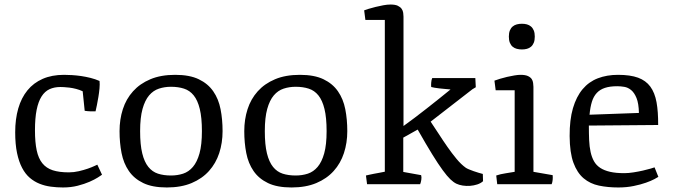

<svg xmlns="http://www.w3.org/2000/svg" viewBox="-20 -805 2942 839"><path d="M46.4 -227.1Q46.4 -284.7 59.8 -331.1Q73.2 -377.4 99.9 -410.2Q126.5 -442.9 166.5 -460.4Q206.5 -478 259.8 -478Q275.9 -478 295.2 -476.8Q314.5 -475.6 334.7 -472.7Q355 -469.7 375.5 -464.6Q396 -459.5 415 -451.2Q416.5 -437 414.8 -418.5Q413.1 -399.9 409.9 -380.9Q406.7 -361.8 403.3 -345Q399.9 -328.1 397.5 -318.4Q383.3 -318.4 373.5 -318.6Q363.8 -318.8 350.1 -320.8L341.3 -406.2Q327.6 -412.6 312.5 -416.5Q297.4 -420.4 283.7 -422.1Q270 -423.8 259.3 -424.3Q248.5 -424.8 243.7 -424.8Q217.3 -424.8 196.5 -415.3Q175.8 -405.8 161.6 -383.5Q147.5 -361.3 140.1 -325Q132.8 -288.6 132.8 -235.4Q132.8 -183.1 140.4 -147.9Q147.9 -112.8 165 -91.6Q182.1 -70.3 210.4 -61Q238.8 -51.8 280.8 -51.8Q302.7 -51.8 324.5 -56.9Q346.2 -62 363.8 -68.1Q381.3 -74.2 392.6 -79.6Q403.8 -85 405.3 -85.4L425.8 -41.5Q421.9 -38.6 407.7 -29.5Q393.6 -20.5 371.3 -10.7Q349.1 -1 319.6 6.6Q290 14.2 255.4 14.2Q228.5 14.2 202.4 10.7Q176.3 7.3 153.1 -2Q129.9 -11.2 110.4 -27.8Q90.8 -44.4 76.7 -71.3Q62.5 -98.1 54.4 -136.5Q46.4 -174.8 46.4 -227.1Z M502.4 -231.9Q502.4 -283.2 516.8 -327.9Q531.2 -372.6 561.3 -406Q591.3 -439.5 637 -458.7Q682.6 -478 745.6 -478Q808.6 -478 848.6 -458.7Q888.7 -439.5 911.9 -406Q935.1 -372.6 943.8 -327.9Q952.6 -283.2 952.6 -231.9Q952.6 -180.7 938 -136Q923.3 -91.3 893.3 -57.9Q863.3 -24.4 817.4 -5.1Q771.5 14.2 709 14.2Q646 14.2 606 -5.1Q565.9 -24.4 543 -57.9Q520 -91.3 511.2 -136Q502.4 -180.7 502.4 -231.9ZM592.3 -231.9Q592.3 -172.4 601.6 -134.8Q610.8 -97.2 628.2 -75.7Q645.5 -54.2 670.4 -46.1Q695.3 -38.1 727.1 -38.1Q755.4 -38.1 780 -46.1Q804.7 -54.2 823 -75.7Q841.3 -97.2 851.8 -134.8Q862.3 -172.4 862.3 -231.9Q862.3 -291 853 -328.9Q843.8 -366.7 826.4 -388.2Q809.1 -409.7 783.9 -417.7Q758.8 -425.8 727.1 -425.8Q699.2 -425.8 674.6 -417.7Q649.9 -409.7 631.6 -388.2Q613.3 -366.7 602.8 -328.9Q592.3 -291 592.3 -231.9Z M1047.4 -231.9Q1047.4 -283.2 1061.8 -327.9Q1076.2 -372.6 1106.2 -406Q1136.2 -439.5 1181.9 -458.7Q1227.5 -478 1290.5 -478Q1353.5 -478 1393.6 -458.7Q1433.6 -439.5 1456.8 -406Q1480 -372.6 1488.8 -327.9Q1497.6 -283.2 1497.6 -231.9Q1497.6 -180.7 1482.9 -136Q1468.3 -91.3 1438.2 -57.9Q1408.2 -24.4 1362.3 -5.1Q1316.4 14.2 1253.9 14.2Q1190.9 14.2 1150.9 -5.1Q1110.8 -24.4 1087.9 -57.9Q1064.9 -91.3 1056.2 -136Q1047.4 -180.7 1047.4 -231.9ZM1137.2 -231.9Q1137.2 -172.4 1146.5 -134.8Q1155.8 -97.2 1173.1 -75.7Q1190.4 -54.2 1215.3 -46.1Q1240.2 -38.1 1272 -38.1Q1300.3 -38.1 1325 -46.1Q1349.6 -54.2 1367.9 -75.7Q1386.2 -97.2 1396.7 -134.8Q1407.2 -172.4 1407.2 -231.9Q1407.2 -291 1397.9 -328.9Q1388.7 -366.7 1371.3 -388.2Q1354 -409.7 1328.9 -417.7Q1303.7 -425.8 1272 -425.8Q1244.1 -425.8 1219.5 -417.7Q1194.8 -409.7 1176.5 -388.2Q1158.2 -366.7 1147.7 -328.9Q1137.2 -291 1137.2 -231.9Z M1579.1 -38.1Q1585 -39.6 1594 -41.5Q1603 -43.5 1614.3 -45.7Q1625.5 -47.9 1637.7 -50Q1649.9 -52.2 1661.6 -54.7V-717.8H1576.7L1571.3 -759.8Q1577.1 -762.2 1590.8 -766.4Q1604.5 -770.5 1621.1 -774.7Q1637.7 -778.8 1655 -782Q1672.4 -785.2 1686.5 -785.2Q1707 -785.2 1718.3 -779.8Q1729.5 -774.4 1735.1 -766.4Q1740.7 -758.3 1741.9 -749Q1743.2 -739.7 1743.2 -732.4V-254.4Q1765.1 -270 1791.3 -289.8Q1817.4 -309.6 1844.5 -330.8Q1871.6 -352.1 1898.4 -373.5Q1925.3 -395 1948.7 -414.1Q1937 -415 1924.3 -416.3Q1911.6 -417.5 1900.1 -418.7Q1888.7 -419.9 1879.2 -421.6Q1869.6 -423.3 1864.3 -424.8Q1863.3 -432.6 1864.3 -444.3Q1865.2 -456.1 1868.7 -463.9H2057.1L2059.1 -423.8L2044.4 -415L1861.8 -273.4Q1878.4 -249 1897 -220.2Q1915.5 -191.4 1935.1 -163.3Q1954.6 -135.3 1974.9 -110.8Q1995.1 -86.4 2015.6 -71.8Q2020 -68.8 2029.3 -64.9Q2038.6 -61 2049.6 -57.1Q2060.5 -53.2 2071.5 -50Q2082.5 -46.9 2089.8 -44.9L2090.8 -13.2Q2080.6 -3.9 2065.4 1Q2050.3 5.9 2034.2 7.1Q2018.1 8.3 2002.2 5.9Q1986.3 3.4 1974.1 -2.4Q1961.9 -8.3 1948 -21.5Q1934.1 -34.7 1914.6 -61.3Q1895 -87.9 1868.7 -130.6Q1842.3 -173.3 1805.2 -238.8L1742.2 -203.6V-53.7L1820.3 -39.6Q1822.8 -30.8 1821 -19.3Q1819.3 -7.8 1815.9 0H1584Z M2260.7 -588.9Q2249 -588.9 2238.5 -591.6Q2228 -594.2 2220.2 -600.8Q2212.4 -607.4 2208 -618.2Q2203.6 -628.9 2203.6 -645Q2203.6 -661.1 2208 -671.9Q2212.4 -682.6 2220.2 -689.2Q2228 -695.8 2238.5 -698.5Q2249 -701.2 2260.7 -701.2Q2272.5 -701.2 2282.5 -698.5Q2292.5 -695.8 2300.3 -689.2Q2308.1 -682.6 2312.5 -671.9Q2316.9 -661.1 2316.9 -645Q2316.9 -628.9 2312.5 -618.2Q2308.1 -607.4 2300.3 -600.8Q2292.5 -594.2 2282.5 -591.6Q2272.5 -588.9 2260.7 -588.9ZM2148.4 -38.1Q2167 -44.4 2188.7 -47.6Q2210.4 -50.8 2229 -54.2V-410.6H2146L2140.6 -452.6Q2149.9 -456.1 2164.8 -460.7Q2179.7 -465.3 2195.8 -469Q2211.9 -472.7 2227.5 -475.3Q2243.2 -478 2254.4 -478Q2275.4 -478 2286.9 -472.7Q2298.3 -467.3 2303.5 -459.5Q2308.6 -451.7 2309.6 -442.4Q2310.5 -433.1 2311 -425.8V-54.2L2395 -39.6Q2396 -29.8 2395 -19Q2394 -8.3 2390.6 0H2152.8Z M2469.2 -210Q2468.8 -281.2 2483.6 -332Q2498.5 -382.8 2525.9 -415.3Q2553.2 -447.8 2592.5 -462.9Q2631.8 -478 2680.7 -478Q2733.9 -478 2768.1 -465.6Q2802.2 -453.1 2821.8 -426.5Q2841.3 -399.9 2848.9 -358.4Q2856.4 -316.9 2856 -258.8L2553.2 -256.3Q2553.2 -221.7 2554.4 -192.9Q2555.7 -164.1 2560.8 -140.9Q2565.9 -117.7 2575.7 -100.3Q2585.4 -83 2602.8 -71.5Q2620.1 -60.1 2645.8 -54.2Q2671.4 -48.3 2708 -48.3Q2726.6 -48.3 2748.3 -51.8Q2770 -55.2 2789.3 -59.6Q2808.6 -64 2822.5 -68.1Q2836.4 -72.3 2840.3 -73.7L2856.9 -32.2Q2853.5 -29.8 2839.4 -22.2Q2825.2 -14.6 2802.5 -6.6Q2779.8 1.5 2749 7.8Q2718.3 14.2 2681.6 14.2Q2636.2 14.2 2597.4 6.1Q2558.6 -2 2530.3 -25.9Q2502 -49.8 2485.8 -93.8Q2469.7 -137.7 2469.2 -210ZM2772 -311.5Q2771 -353 2761.5 -376.5Q2752 -399.9 2738 -411.4Q2724.1 -422.9 2708 -425.5Q2691.9 -428.2 2677.2 -428.2Q2645.5 -428.2 2623.8 -421.1Q2602.1 -414.1 2587.9 -398.9Q2573.7 -383.8 2566.4 -360.1Q2559.1 -336.4 2556.2 -303.7Z"/></svg>

Font: Fjord
Style: One
Weight: 400
Designer: Viktoriya Grabowska
Foundry: Viktoriya Grabowska
Version: Version 1.002